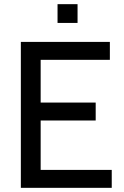

<svg xmlns="http://www.w3.org/2000/svg" viewBox="-20 -901 594 921"><path d="M80 -700H507V-614H175V-409H439V-323H175V-86H516V0H80ZM256 -881H352V-791H256Z"/></svg>

Font: Cabin
Style: Regular
Weight: 400
Designer: Pablo Impallari
Foundry: Pablo Impallari. http://www.impallari.com Igino Marini. http://www.ikern.com
Version: Version 2.200